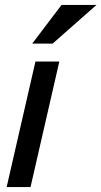

<svg xmlns="http://www.w3.org/2000/svg" viewBox="-20 -760 412 780"><path d="M7 0 124 -510H221L104 0ZM194 -583H111L230 -740H372Z"/></svg>

Font: Instrument Sans SemiCondensed Medium
Style: Italic
Weight: 500
Width: 4
Italic angle: -13°
Designer: Rodrigo Fuenzalida
Foundry: fragTYPE
Version: Version 1.000;gftools[0.9.28]